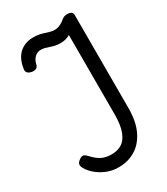

<svg xmlns="http://www.w3.org/2000/svg" viewBox="-221 -991 963 1106"><g transform="rotate(-30 261.0 -437.5)"><path d="M232 19Q187 19 149.5 2.5Q112 -14 86.5 -37Q61 -60 50 -81Q40 -98 42.5 -110Q45 -122 62 -134Q79 -146 91 -141Q103 -136 116 -121Q136 -98 163.5 -82Q191 -66 235 -66Q273 -66 301.5 -83.5Q330 -101 346.5 -143.5Q363 -186 363 -260V-785Q351 -777 334 -772.5Q317 -768 299 -768Q280 -768 264.5 -771.5Q249 -775 234.5 -780Q220 -785 207 -788.5Q194 -792 180 -792Q164 -792 151 -784.5Q138 -777 129 -764Q120 -751 116 -733Q114 -720 104.5 -712.5Q95 -705 74 -707Q53 -711 45 -721Q37 -731 40 -745Q45 -785 62.5 -814.5Q80 -844 109.5 -860Q139 -876 178 -876Q200 -876 217 -872.5Q234 -869 249 -864Q264 -859 278.5 -855Q293 -851 308 -851Q326 -851 342.5 -858.5Q359 -866 369 -874Q381 -885 390.5 -889.5Q400 -894 413 -894Q432 -894 441 -887.5Q450 -881 450 -867V-250Q450 -160 421.5 -100.5Q393 -41 344 -11Q295 19 232 19Z"/></g></svg>

Font: Playwrite HR Lijeva
Style: Regular
Weight: 400
Designer: Veronika Burian, José Scaglione
Foundry: TypeTogether
Version: Version 1.002